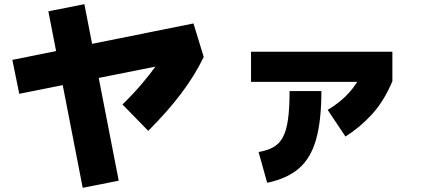

<svg xmlns="http://www.w3.org/2000/svg" viewBox="-20 -822 2040 917"><path d="M688 -197 565 -323Q617 -374 657 -421Q697 -468 729 -513L758 -511L72 -374L39 -536L904 -710L953 -550Q910 -461 845 -375Q780 -289 688 -197ZM547 41 375 75 211 -768 383 -802Z M1630 -170 1545 -297Q1592 -325 1629.5 -361Q1667 -397 1698 -450L1723 -431H1179V-575H1854V-434Q1814 -339 1757 -276.5Q1700 -214 1630 -170ZM1256 51 1215 -96Q1257 -103 1285.5 -119Q1314 -135 1331 -166.5Q1348 -198 1355.5 -251.5Q1363 -305 1363 -387H1515Q1515 -245 1489.5 -155.5Q1464 -66 1407.5 -17.5Q1351 31 1256 51Z"/></svg>

Font: Murecho Thin Black
Style: Regular
Weight: 900
Version: Version 1.010